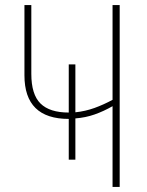

<svg xmlns="http://www.w3.org/2000/svg" viewBox="-20 -734 576 754"><path d="M422 -714V-342Q387 -323 351 -310Q315 -297 276 -293V-481H250V-292Q175 -292 139 -327.5Q103 -363 103 -444V-714H76V-438Q76 -267 250 -267V-107H276V-269Q316 -272 351.5 -284.5Q387 -297 422 -317V0H450V-714Z"/></svg>

Font: Noto Sans Display SemiCondensed Thin
Style: Regular
Weight: 250
Width: 4
Designer: Monotype Design team
Foundry: Monotype Imaging Inc.
Version: 1.000